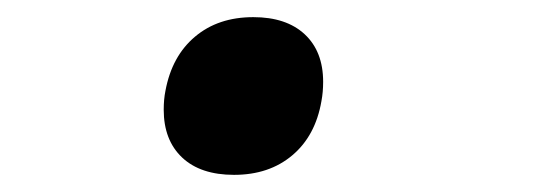

<svg xmlns="http://www.w3.org/2000/svg" viewBox="-20 -184 640 224"><path d="M171 -56Q171 -68 173 -78Q180.5 -118.5 207.5 -141.2Q234.5 -164 275.5 -164Q314 -164 335.5 -144Q357 -124 357 -88.5Q357 -76.5 355 -66Q348 -25.5 321 -2.8Q294 20 253 20Q214 20 192.5 -0.2Q171 -20.5 171 -56Z"/></svg>

Font: JuliaMono Italic
Style: Regular
Weight: 400
Italic angle: -9°
Monospace: yes
Designer: cormullion
Foundry: corm
Version: Version 0.049; ttfautohint (v1.8.4)